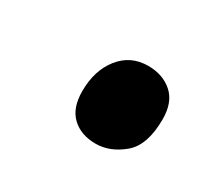

<svg xmlns="http://www.w3.org/2000/svg" viewBox="-48 -508 340 305"><g transform="rotate(30 121.5 -355.5)"><path d="M144 -281Q117 -281 100.5 -296.5Q84 -312 84 -343Q84 -381 103.5 -405.5Q123 -430 155 -430Q182 -430 199.5 -414.5Q217 -399 217 -368Q217 -320 193.5 -300.5Q170 -281 144 -281Z"/></g></svg>

Font: Noto Serif ExtraCondensed SemiBold
Style: Italic
Weight: 600
Width: 2
Italic angle: -12°
Designer: Monotype Design Team
Foundry: Monotype Imaging Inc.
Version: Version 2.013